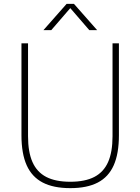

<svg xmlns="http://www.w3.org/2000/svg" viewBox="-20 -964 726 993"><path d="M91 -264.5V-740H125V-259.5Q125 -177.5 148 -125.8Q171 -74 219 -49Q267 -24 343.5 -24Q420 -24 468 -49Q516 -74 539 -125.8Q562 -177.5 562 -259.5V-740H595V-264.5Q595 -169.5 568.2 -109.2Q541.5 -49 486 -20Q430.5 9 343.5 9Q256.5 9 200.8 -20Q145 -49 118 -109.2Q91 -169.5 91 -264.5ZM482.5 -808H442L343.5 -922L245 -808H204.5L324.5 -944H362.5Z"/></svg>

Font: Encode Sans Thin
Style: Regular
Weight: 250
Designer: Multiple Designers
Foundry: Impallari Type
Version: Version 2.000